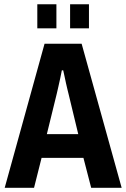

<svg xmlns="http://www.w3.org/2000/svg" viewBox="-20 -896 603 916"><path d="M2.4 0 192.5 -687.2H369.5L560.4 0H415L378 -143H178.4L142.4 0ZM203.5 -256.1H353.3L307 -448.1Q305 -456.8 301.6 -469.9Q298.2 -483.1 294.9 -498.8Q291.6 -514.6 288.1 -530.8Q284.6 -546.9 281.6 -560.3H275Q272.2 -543.7 267.4 -522.7Q262.6 -501.6 258.2 -481.2Q253.8 -460.9 250.6 -448.1ZM158 -760.9V-875.6H249.1V-760.9ZM314.4 -760.9V-875.6H404.4V-760.9Z"/></svg>

Font: Archivo SemiBold Condensed
Style: Regular
Weight: 600
Width: 3
Version: Version 2.001